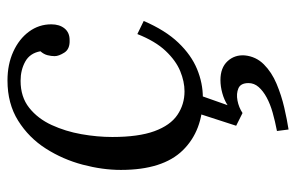

<svg xmlns="http://www.w3.org/2000/svg" viewBox="-159 -392 791 513"><g transform="rotate(-90 236.5 -135.5)"><path d="M278 -511Q321 -511 355 -495.5Q389 -480 408.5 -453.5Q428 -427 428 -394Q428 -372 417 -358.5Q406 -345 386 -345Q362 -344 352.5 -359Q343 -374 343 -385Q343 -394 345.5 -404Q348 -414 356 -423Q351 -451 328.5 -463.5Q306 -476 277 -476Q234 -476 205 -453Q176 -430 159 -393Q142 -356 134.5 -313.5Q127 -271 127 -231Q127 -161 142.5 -118.5Q158 -76 186 -57Q214 -38 249 -38Q275 -38 303 -49.5Q331 -61 357 -88.5Q383 -116 402 -164L437 -147Q412 -89 379 -54.5Q346 -20 308.5 -4.5Q271 11 232 11Q144 11 91.5 -42.5Q39 -96 39 -208Q39 -257 53 -310Q67 -363 96 -408.5Q125 -454 170.5 -482.5Q216 -511 278 -511ZM147 240 143 209Q169 204 192 197.5Q215 191 232.5 181.5Q250 172 260.5 160Q271 148 271 133Q271 112 257 106Q243 100 224.5 103.5Q206 107 191 117L157 100L192 -8H242L212 77Q226 68 244 63Q262 58 279 58Q312 58 329.5 77Q347 96 345 123Q342 153 321 174Q300 195 269 208Q238 221 205.5 228.5Q173 236 147 240Z"/></g></svg>

Font: Lora
Style: Italic
Weight: 400
Italic angle: -3°
Designer: Olga Karpushina, Alexei Vanyashin (Cyrillic)
Foundry: Cyreal
Version: Version 3.008